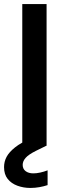

<svg xmlns="http://www.w3.org/2000/svg" viewBox="-41 -720 319 948"><path d="M69 0V-700H189V0ZM109 208Q75 208 45 197Q15 186 -3 163.5Q-21 141 -21 105Q-21 78 -8.5 54.5Q4 31 33.5 7.5Q63 -16 114 -38L162 -58L189 -1L136 25Q100 43 85.5 59.5Q71 76 71 94Q71 114 85.5 125Q100 136 124 136Q139 136 157.5 132Q176 128 194 121V194Q176 200 154 204Q132 208 109 208Z"/></svg>

Font: DM Sans 24pt SemiBold
Style: Regular
Weight: 600
Designer: Colophon Foundry, Jonny Pinhorn
Foundry: Colophon Foundry
Version: Version 4.004;gftools[0.9.30]